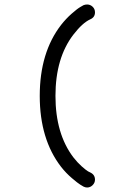

<svg xmlns="http://www.w3.org/2000/svg" viewBox="-20 -767 600 855"><path d="M368 -747Q382 -747 392.5 -737Q403 -727 403 -712Q403 -690 382 -681Q347 -665 307 -613Q227 -509 227 -340Q227 -171 307 -66Q325 -43 343.5 -26.5Q362 -10 372 -4L382 1Q403 11 403 33Q403 47 392.5 57.5Q382 68 368 68Q360 68 352 64Q347 61 337 55Q327 49 300.5 26.5Q274 4 252 -24Q157 -147 157 -340Q157 -533 252 -656Q274 -684 299 -706Q324 -728 338 -736L352 -744Q360 -747 368 -747Z"/></svg>

Font: Brass Mono
Style: Regular
Weight: 400
Monospace: yes
Version: Version 1.100; ttfautohint (v1.8.3) -l 8 -r 50 -G 200 -x 14 